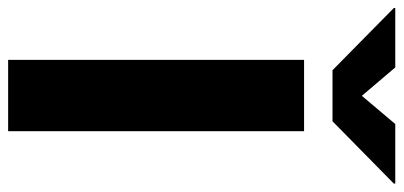

<svg xmlns="http://www.w3.org/2000/svg" viewBox="-352 -712 992 472"><g transform="rotate(90 144.0 -476.0)"><path d="M230.5 -727.5V0H55.2V-727.5ZM73.7 -951.7 143.6 -869.6 212.9 -951.7H359.4V-948.2L206.1 -797.4H80.6L-72.3 -948.2V-951.7Z"/></g></svg>

Font: Inter Extra Bold
Style: Regular
Weight: 800
Designer: Rasmus Andersson
Foundry: rsms
Version: Version 4.000;git-3c8e0fc